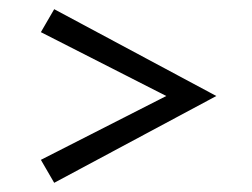

<svg xmlns="http://www.w3.org/2000/svg" viewBox="-20 -517 549 418"><path d="M98 -119 69 -169 342 -308 69 -447 98 -497 451 -308Z"/></svg>

Font: Manuale
Style: Regular
Weight: 400
Designer: Eduardo Tunni / Pablo Cosgaya
Foundry: Eduardo Tunni / Pablo Cosgaya
Version: Version 1.002